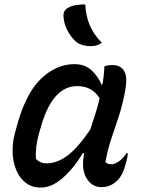

<svg xmlns="http://www.w3.org/2000/svg" viewBox="-20 -834 640 865"><path d="M315 -545Q362 -545 391.5 -518Q421 -491 437 -454H442Q450 -504 450 -535Q467 -541 487 -541Q525 -541 541 -511Q557 -481 540 -405Q529 -350 512 -300.5Q495 -251 479.5 -203Q464 -155 455 -104Q464 -94 481 -94Q498 -94 517 -108Q536 -122 550 -144H556Q555 -135 553.5 -125.5Q552 -116 548 -102Q536 -51 512 -24Q496 -8 478.5 0.5Q461 9 437 9Q394 9 370 -31Q346 -71 358 -135Q359 -140 360 -144H353Q314 -78 264 -33.5Q214 11 164 11Q124 11 96.5 -10Q69 -31 54 -66Q39 -101 37 -142.5Q35 -184 45 -226L51 -248Q91 -406 161 -475.5Q231 -545 315 -545ZM142 -119Q160 -98 189 -98Q237 -98 284 -133Q331 -168 387 -251Q398 -285 409 -319Q420 -353 429 -391Q412 -418 387.5 -432Q363 -446 327 -446Q213 -446 161 -251L156 -234Q147 -202 143.5 -173.5Q140 -145 142 -119ZM364 -814Q367 -761 384.5 -720Q402 -679 439 -641Q417 -626 388 -626Q350 -626 325 -644Q302 -663 285 -694.5Q268 -726 266 -760Q264 -789 291 -801Q306 -809 325 -811.5Q344 -814 364 -814Z"/></svg>

Font: Recursive Sn Csl St Med
Style: Italic
Weight: 500
Italic angle: -15°
Version: Version 1.079;hotconv 1.0.112;makeotfexe 2.5.65598; ttfautoh